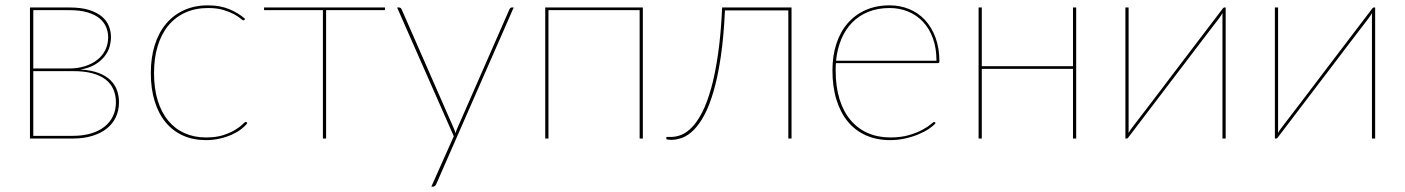

<svg xmlns="http://www.w3.org/2000/svg" viewBox="-20 -518 5254 718"><path d="M252.5 -10Q290 -10 319.8 -18.8Q349.5 -27.5 370.2 -43.8Q391 -60 402.2 -83.2Q413.5 -106.5 413.5 -135Q413.5 -161.5 404.2 -183.2Q395 -205 375.5 -220.2Q356 -235.5 325.8 -243.8Q295.5 -252 254 -252H104.5V-10ZM104.5 -480V-262H239.5Q271 -262 297.8 -270.5Q324.5 -279 343.8 -294.2Q363 -309.5 373.8 -331Q384.5 -352.5 384.5 -379Q384.5 -398.5 377 -416.5Q369.5 -434.5 352.8 -448.8Q336 -463 308.2 -471.5Q280.5 -480 240 -480ZM240.5 -490Q283.5 -490 313 -480.8Q342.5 -471.5 360.8 -456.2Q379 -441 387 -420.8Q395 -400.5 395 -379Q395 -362.5 389.8 -343.5Q384.5 -324.5 371.2 -307.5Q358 -290.5 336 -277Q314 -263.5 281 -258Q321.5 -255.5 349 -245Q376.5 -234.5 393.2 -218Q410 -201.5 417.5 -180.5Q425 -159.5 425 -136Q425 -105 413.2 -80Q401.5 -55 379.2 -37.2Q357 -19.5 325 -9.8Q293 0 252.5 0H92V-490Z M894 -444Q892 -442 890 -442Q887 -442 878.8 -449.2Q870.5 -456.5 854.8 -465Q839 -473.5 815.2 -480.8Q791.5 -488 758 -488Q710.5 -488 673 -471Q635.5 -454 609.5 -422.5Q583.5 -391 569.8 -346Q556 -301 556 -245Q556 -187 569.8 -142.2Q583.5 -97.5 609 -66.8Q634.5 -36 670.2 -20Q706 -4 750 -4Q789 -4 816 -13Q843 -22 860.5 -33Q878 -44 887 -53Q896 -62 899 -62Q901 -62 903 -60L905 -58Q897.5 -47 883 -35.8Q868.5 -24.5 848.5 -15.2Q828.5 -6 803.5 0Q778.5 6 750 6Q702.5 6 664.5 -11Q626.5 -28 599.8 -60.2Q573 -92.5 558.5 -139Q544 -185.5 544 -245Q544 -302 558.5 -348.8Q573 -395.5 600.5 -428.5Q628 -461.5 667.8 -479.8Q707.5 -498 758 -498Q802.5 -498 837.2 -483.8Q872 -469.5 897 -447Z M1419.5 -480H1199.5V0H1187.5V-480H967.5V-490H1419.5Z M1901 -490 1612 169Q1610.5 173 1607.5 176.5Q1604.5 180 1600 180H1593L1677 -8.5L1465 -490H1472Q1476 -490 1478.5 -487.8Q1481 -485.5 1482 -483L1677 -38Q1681 -29.5 1683.5 -19.5Q1684.5 -24 1686.2 -28.8Q1688 -33.5 1690 -38L1885 -483Q1888.5 -490 1894 -490Z M2384 0H2372V-480H2031V0H2019V-490H2384Z M2940 0H2928V-479H2691Q2686.5 -379 2675.2 -304.2Q2664 -229.5 2648.2 -175.8Q2632.5 -122 2613.5 -87Q2594.5 -52 2573.8 -31.5Q2553 -11 2531.8 -3Q2510.5 5 2490.5 5Q2486 5 2479 4.2Q2472 3.5 2472 2V-6H2490.5Q2509 -6 2529 -14.2Q2549 -22.5 2568.8 -43.2Q2588.5 -64 2606.5 -99.2Q2624.5 -134.5 2639.5 -188.2Q2654.5 -242 2665.2 -316.2Q2676 -390.5 2680.5 -490H2940Z M3482 -291Q3482 -338.5 3468.5 -375.2Q3455 -412 3431.2 -437Q3407.5 -462 3375.5 -475Q3343.5 -488 3307 -488Q3263 -488 3227.8 -474Q3192.5 -460 3167 -434Q3141.5 -408 3126.2 -371.8Q3111 -335.5 3106.5 -291ZM3479 -58Q3470.5 -47.5 3453.8 -36.2Q3437 -25 3414.2 -15.5Q3391.5 -6 3364.5 0Q3337.5 6 3309 6Q3258.5 6 3218.5 -11.8Q3178.5 -29.5 3150.8 -63Q3123 -96.5 3108 -145Q3093 -193.5 3093 -255Q3093 -309 3107.5 -353.8Q3122 -398.5 3149.5 -430.5Q3177 -462.5 3216.8 -480.2Q3256.5 -498 3307 -498Q3345.5 -498 3379.5 -484.2Q3413.5 -470.5 3438.8 -443.5Q3464 -416.5 3478.5 -377.2Q3493 -338 3493 -287Q3493 -284.5 3491.2 -283.2Q3489.5 -282 3487 -282H3106Q3105.5 -275 3105.2 -268.5Q3105 -262 3105 -255Q3105 -194 3119.5 -147.2Q3134 -100.5 3160.8 -68.8Q3187.5 -37 3225.2 -20.5Q3263 -4 3309 -4Q3350 -4 3380 -13Q3410 -22 3430 -33Q3450 -44 3460.5 -53Q3471 -62 3473 -62Q3475 -62 3477 -60Z M4004.5 -490V0H3992.5V-260.5H3651.5V0H3639.5V-490H3651.5V-270.5H3992.5V-490Z M4563.5 -490V0H4551.5V-450Q4551.5 -455 4551.5 -459.5Q4551.5 -464 4552 -469Q4546.5 -460.5 4543 -455.5Q4542.5 -454.5 4535.5 -445.2Q4528.5 -436 4516.2 -420Q4504 -404 4487.5 -382.5Q4471 -361 4452 -336Q4433 -311 4412 -283.2Q4391 -255.5 4369.5 -227.5Q4294.5 -128.5 4199 -3.5Q4196.5 0 4193.5 0H4188.5V-490H4200.5V-40Q4200.5 -35 4200.5 -30.5Q4200.5 -26 4200 -21Q4205 -29 4209 -34.5Q4209.5 -35.5 4224.8 -55.5Q4240 -75.5 4264.5 -107.2Q4289 -139 4319.8 -179.8Q4350.5 -220.5 4382.5 -262.5Q4457.5 -361.5 4553 -486.5Q4555.5 -490 4558.5 -490Z M5122.5 -490V0H5110.5V-450Q5110.5 -455 5110.5 -459.5Q5110.5 -464 5111 -469Q5105.5 -460.5 5102 -455.5Q5101.5 -454.5 5094.5 -445.2Q5087.5 -436 5075.2 -420Q5063 -404 5046.5 -382.5Q5030 -361 5011 -336Q4992 -311 4971 -283.2Q4950 -255.5 4928.5 -227.5Q4853.5 -128.5 4758 -3.5Q4755.5 0 4752.5 0H4747.5V-490H4759.5V-40Q4759.5 -35 4759.5 -30.5Q4759.5 -26 4759 -21Q4764 -29 4768 -34.5Q4768.5 -35.5 4783.8 -55.5Q4799 -75.5 4823.5 -107.2Q4848 -139 4878.8 -179.8Q4909.5 -220.5 4941.5 -262.5Q5016.5 -361.5 5112 -486.5Q5114.5 -490 5117.5 -490Z"/></svg>

Font: Lato 2
Style: Regular
Weight: 100
Designer: Lukasz Dziedzic with Adam Twardoch and Botio Nikoltchev
Foundry: tyPoland Lukasz Dziedzic
Version: Version 2.015; 2015-08-06; http://www.latofonts.com/